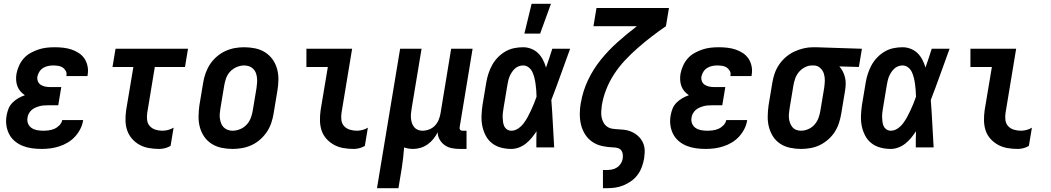

<svg xmlns="http://www.w3.org/2000/svg" viewBox="-20 -777 5540 1012"><path d="M200 8Q173 8 148 4.5Q123 1 100 -8Q77 -17 58 -33Q39 -49 28 -70.5Q17 -92 13.5 -117.5Q10 -143 15 -169Q18 -187 25 -204.5Q32 -222 46 -236Q60 -250 76.5 -259.5Q93 -269 111 -275Q98 -284 87.5 -296Q77 -308 71.5 -323Q66 -338 65 -355Q64 -372 67 -389Q71 -410 80.5 -431Q90 -452 105 -469Q120 -486 140.5 -497.5Q161 -509 182 -516Q203 -523 224.5 -525.5Q246 -528 268 -528Q291 -528 313.5 -525.5Q336 -523 357 -516Q378 -509 396 -497Q414 -485 425.5 -467.5Q437 -450 441.5 -428Q446 -406 442 -383L441 -376H330V-378Q333 -392 326.5 -403.5Q320 -415 310 -421.5Q300 -428 286.5 -430Q273 -432 260 -432Q246 -432 232.5 -429Q219 -426 207 -418.5Q195 -411 187.5 -399Q180 -387 177 -373Q175 -360 180 -348Q185 -336 195.5 -329.5Q206 -323 219 -320.5Q232 -318 246 -318H303L287 -222H230Q219 -222 208.5 -221Q198 -220 187 -217Q176 -214 165 -209Q154 -204 145.5 -196Q137 -188 131.5 -177.5Q126 -167 125 -157Q122 -140 128 -125.5Q134 -111 146.5 -102.5Q159 -94 175 -91Q191 -88 208 -88Q222 -88 237.5 -90Q253 -92 267.5 -98.5Q282 -105 293.5 -117Q305 -129 308 -144H419L418 -143Q415 -120 403.5 -97.5Q392 -75 375.5 -57Q359 -39 337.5 -26Q316 -13 292.5 -5.5Q269 2 246 5Q223 8 200 8Z M820 8Q792 8 765.5 3.5Q739 -1 716 -13.5Q693 -26 676 -45.5Q659 -65 650.5 -89.5Q642 -114 641.5 -141.5Q641 -169 645 -197L683 -424H573L589 -520H971L955 -424H796L756 -182Q753 -162 755.5 -143.5Q758 -125 770 -112Q782 -99 799.5 -93.5Q817 -88 836 -88Q851 -88 866 -92Q881 -96 895 -104L879 -8Q865 0 850 4Q835 8 820 8Z M1206 8Q1176 8 1147.5 2Q1119 -4 1095.5 -19Q1072 -34 1056.5 -56.5Q1041 -79 1033.5 -106.5Q1026 -134 1026.5 -163.5Q1027 -193 1031 -222L1051 -342Q1055 -367 1064 -392Q1073 -417 1087.5 -439Q1102 -461 1123 -479Q1144 -497 1168 -508Q1192 -519 1217 -523.5Q1242 -528 1267 -528Q1297 -528 1325.5 -522Q1354 -516 1377.5 -501Q1401 -486 1417 -463.5Q1433 -441 1440.5 -413.5Q1448 -386 1447.5 -356.5Q1447 -327 1442 -298L1422 -178Q1418 -153 1409.5 -128Q1401 -103 1386 -81Q1371 -59 1350.5 -41Q1330 -23 1306 -12Q1282 -1 1256.5 3.5Q1231 8 1206 8ZM1206 -88Q1225 -88 1245 -96Q1265 -104 1279.5 -119.5Q1294 -135 1301.5 -154.5Q1309 -174 1312 -193L1332 -313Q1334 -327 1335 -340.5Q1336 -354 1334.5 -367.5Q1333 -381 1328.5 -393Q1324 -405 1315 -414Q1306 -423 1293.5 -427.5Q1281 -432 1267 -432Q1248 -432 1228.5 -424Q1209 -416 1194 -400.5Q1179 -385 1172 -365.5Q1165 -346 1162 -327L1142 -207Q1140 -193 1138.5 -179.5Q1137 -166 1139 -152.5Q1141 -139 1145.5 -127Q1150 -115 1159 -106Q1168 -97 1180 -92.5Q1192 -88 1206 -88Z M1845 8Q1817 8 1790.5 3.5Q1764 -1 1741 -13.5Q1718 -26 1700.5 -45.5Q1683 -65 1675 -89.5Q1667 -114 1666.5 -141.5Q1666 -169 1670 -197L1708 -424H1595V-520H1836L1780 -182Q1777 -162 1779.5 -143.5Q1782 -125 1794 -112Q1806 -99 1824 -93.5Q1842 -88 1861 -88Q1875 -88 1890.5 -92Q1906 -96 1919 -104L1903 -8Q1890 0 1874.5 4Q1859 8 1845 8Z M1967 215 2089 -520H2202L2150 -207Q2148 -194 2146.5 -180.5Q2145 -167 2146 -154Q2147 -141 2151 -129Q2155 -117 2162.5 -107.5Q2170 -98 2181.5 -93Q2193 -88 2206 -88Q2224 -88 2241.5 -94.5Q2259 -101 2272 -114.5Q2285 -128 2292 -145Q2299 -162 2302 -180L2358 -520H2471L2403 -108Q2402 -104 2402.5 -100Q2403 -96 2405.5 -93Q2408 -90 2411.5 -89Q2415 -88 2419 -88H2439V8H2403Q2382 8 2361.5 4Q2341 0 2324.5 -11.5Q2308 -23 2297.5 -41Q2287 -59 2287 -80Q2278 -62 2265 -45.5Q2252 -29 2234.5 -16.5Q2217 -4 2197 2Q2177 8 2158 8Q2145 8 2133 6Q2121 4 2110 0Q2108 27 2105 54Q2102 81 2098 107L2080 215Z M2675 8Q2647 8 2620.5 1Q2594 -6 2573.5 -22Q2553 -38 2540.5 -61.5Q2528 -85 2522.5 -111.5Q2517 -138 2518 -166Q2519 -194 2523 -222L2543 -342Q2547 -366 2554.5 -389Q2562 -412 2574 -434Q2586 -456 2604 -474.5Q2622 -493 2643.5 -505.5Q2665 -518 2689 -523Q2713 -528 2737 -528Q2760 -528 2781 -519.5Q2802 -511 2817 -496Q2832 -481 2842 -461.5Q2852 -442 2858 -421Q2867 -446 2875 -470.5Q2883 -495 2891 -520H2985Q2960 -452 2936 -384.5Q2912 -317 2886 -250Q2891 -187 2894 -124.5Q2897 -62 2901 0H2807Q2807 -21 2807 -42.5Q2807 -64 2808 -85Q2796 -67 2782.5 -50.5Q2769 -34 2752 -20.5Q2735 -7 2715 0.5Q2695 8 2675 8ZM2675 -88Q2694 -88 2711 -99.5Q2728 -111 2740 -127Q2752 -143 2761.5 -160.5Q2771 -178 2779 -195.5Q2787 -213 2794.5 -231Q2802 -249 2808 -267Q2808 -284 2806.5 -300.5Q2805 -317 2803 -333.5Q2801 -350 2797 -366Q2793 -382 2786.5 -396.5Q2780 -411 2767 -421.5Q2754 -432 2737 -432Q2725 -432 2713.5 -427.5Q2702 -423 2693 -414.5Q2684 -406 2677 -395Q2670 -384 2665.5 -373Q2661 -362 2658.5 -350Q2656 -338 2654 -327L2634 -207Q2632 -194 2630.5 -182Q2629 -170 2629.5 -157.5Q2630 -145 2631.5 -133.5Q2633 -122 2638 -111.5Q2643 -101 2653 -94.5Q2663 -88 2675 -88ZM2744 -600 2782 -757H2884L2827 -600Z M3158 215V119H3178Q3192 119 3205.5 116.5Q3219 114 3231.5 106Q3244 98 3252 85.5Q3260 73 3262 60Q3264 48 3262.5 36Q3261 24 3254.5 15.5Q3248 7 3236.5 3.5Q3225 0 3213 0Q3183 -1 3155 -7Q3127 -13 3104 -28Q3081 -43 3065.5 -66.5Q3050 -90 3043 -117.5Q3036 -145 3036 -174.5Q3036 -204 3041 -234L3042 -237Q3052 -297 3079.5 -355Q3107 -413 3147.5 -463Q3188 -513 3237 -556.5Q3286 -600 3337 -639H3108L3124 -735H3506L3490 -639Q3452 -613 3415 -584.5Q3378 -556 3342.5 -525Q3307 -494 3275 -460Q3243 -426 3217.5 -387Q3192 -348 3175.5 -306Q3159 -264 3152 -221Q3150 -205 3149 -189Q3148 -173 3151 -158.5Q3154 -144 3161 -131Q3168 -118 3180 -109.5Q3192 -101 3208 -98.5Q3224 -96 3239 -95.5Q3254 -95 3270 -93Q3286 -91 3300 -86Q3314 -81 3326.5 -73Q3339 -65 3349 -54.5Q3359 -44 3366 -31Q3373 -18 3376 -3Q3379 12 3378 28Q3377 44 3375 59Q3371 81 3363 103Q3355 125 3341 144Q3327 163 3307.5 177Q3288 191 3266 200Q3244 209 3222 212Q3200 215 3178 215Z M3700 8Q3673 8 3648 4.5Q3623 1 3600 -8Q3577 -17 3558 -33Q3539 -49 3528 -70.5Q3517 -92 3513.5 -117.5Q3510 -143 3515 -169Q3518 -187 3525 -204.5Q3532 -222 3546 -236Q3560 -250 3576.5 -259.5Q3593 -269 3611 -275Q3598 -284 3587.5 -296Q3577 -308 3571.5 -323Q3566 -338 3565 -355Q3564 -372 3567 -389Q3571 -410 3580.5 -431Q3590 -452 3605 -469Q3620 -486 3640.5 -497.5Q3661 -509 3682 -516Q3703 -523 3724.5 -525.5Q3746 -528 3768 -528Q3791 -528 3813.5 -525.5Q3836 -523 3857 -516Q3878 -509 3896 -497Q3914 -485 3925.5 -467.5Q3937 -450 3941.5 -428Q3946 -406 3942 -383L3941 -376H3830V-378Q3833 -392 3826.5 -403.5Q3820 -415 3810 -421.5Q3800 -428 3786.5 -430Q3773 -432 3760 -432Q3746 -432 3732.5 -429Q3719 -426 3707 -418.5Q3695 -411 3687.5 -399Q3680 -387 3677 -373Q3675 -360 3680 -348Q3685 -336 3695.5 -329.5Q3706 -323 3719 -320.5Q3732 -318 3746 -318H3803L3787 -222H3730Q3719 -222 3708.5 -221Q3698 -220 3687 -217Q3676 -214 3665 -209Q3654 -204 3645.5 -196Q3637 -188 3631.5 -177.5Q3626 -167 3625 -157Q3622 -140 3628 -125.5Q3634 -111 3646.5 -102.5Q3659 -94 3675 -91Q3691 -88 3708 -88Q3722 -88 3737.5 -90Q3753 -92 3767.5 -98.5Q3782 -105 3793.5 -117Q3805 -129 3808 -144H3919L3918 -143Q3915 -120 3903.5 -97.5Q3892 -75 3875.5 -57Q3859 -39 3837.5 -26Q3816 -13 3792.5 -5.5Q3769 2 3746 5Q3723 8 3700 8Z M4202 8Q4173 8 4144.5 2Q4116 -4 4093 -19Q4070 -34 4055 -57Q4040 -80 4033 -107Q4026 -134 4026.5 -163.5Q4027 -193 4031 -222L4051 -342Q4055 -367 4063.5 -391Q4072 -415 4087 -437Q4102 -459 4122.5 -476.5Q4143 -494 4166.5 -505Q4190 -516 4215 -522Q4240 -528 4265 -528H4281L4523 -520L4507 -424L4404 -427Q4415 -415 4422.5 -400Q4430 -385 4434 -368.5Q4438 -352 4437.5 -334Q4437 -316 4434 -298L4414 -178Q4410 -153 4402 -128.5Q4394 -104 4380 -82Q4366 -60 4345.5 -42Q4325 -24 4301.5 -12.5Q4278 -1 4252.5 3.5Q4227 8 4202 8ZM4202 -88Q4221 -88 4240.5 -96.5Q4260 -105 4273.5 -120.5Q4287 -136 4294 -155Q4301 -174 4304 -193L4324 -313Q4327 -333 4327.5 -352Q4328 -371 4322.5 -388.5Q4317 -406 4303.5 -418.5Q4290 -431 4271 -432H4259Q4241 -432 4222.5 -422.5Q4204 -413 4191 -397.5Q4178 -382 4171.5 -363.5Q4165 -345 4162 -327L4142 -207Q4140 -193 4138.5 -179.5Q4137 -166 4138.5 -153Q4140 -140 4144.5 -128Q4149 -116 4157 -106.5Q4165 -97 4177 -92.5Q4189 -88 4202 -88Z M4675 8Q4647 8 4620.5 1Q4594 -6 4573.5 -22Q4553 -38 4540.5 -61.5Q4528 -85 4522.5 -111.5Q4517 -138 4518 -166Q4519 -194 4523 -222L4543 -342Q4547 -366 4554.5 -389Q4562 -412 4574 -434Q4586 -456 4604 -474.5Q4622 -493 4643.5 -505.5Q4665 -518 4689 -523Q4713 -528 4737 -528Q4760 -528 4781 -519.5Q4802 -511 4817 -496Q4832 -481 4842 -461.5Q4852 -442 4858 -421Q4867 -446 4875 -470.5Q4883 -495 4891 -520H4985Q4960 -452 4936 -384.5Q4912 -317 4886 -250Q4891 -187 4894 -124.5Q4897 -62 4901 0H4807Q4807 -21 4807 -42.5Q4807 -64 4808 -85Q4796 -67 4782.5 -50.5Q4769 -34 4752 -20.5Q4735 -7 4715 0.5Q4695 8 4675 8ZM4675 -88Q4694 -88 4711 -99.5Q4728 -111 4740 -127Q4752 -143 4761.5 -160.5Q4771 -178 4779 -195.5Q4787 -213 4794.5 -231Q4802 -249 4808 -267Q4808 -284 4806.5 -300.5Q4805 -317 4803 -333.5Q4801 -350 4797 -366Q4793 -382 4786.5 -396.5Q4780 -411 4767 -421.5Q4754 -432 4737 -432Q4725 -432 4713.5 -427.5Q4702 -423 4693 -414.5Q4684 -406 4677 -395Q4670 -384 4665.5 -373Q4661 -362 4658.5 -350Q4656 -338 4654 -327L4634 -207Q4632 -194 4630.5 -182Q4629 -170 4629.5 -157.5Q4630 -145 4631.5 -133.5Q4633 -122 4638 -111.5Q4643 -101 4653 -94.5Q4663 -88 4675 -88Z M5345 8Q5317 8 5290.5 3.5Q5264 -1 5241 -13.5Q5218 -26 5200.5 -45.5Q5183 -65 5175 -89.5Q5167 -114 5166.5 -141.5Q5166 -169 5170 -197L5208 -424H5095V-520H5336L5280 -182Q5277 -162 5279.5 -143.5Q5282 -125 5294 -112Q5306 -99 5324 -93.5Q5342 -88 5361 -88Q5375 -88 5390.5 -92Q5406 -96 5419 -104L5403 -8Q5390 0 5374.5 4Q5359 8 5345 8Z"/></svg>

Font: Iosevka Oblique
Style: Bold
Weight: 700
Italic angle: -9°
Monospace: yes
Designer: Belleve Invis
Foundry: Belleve Invis
Version: Version 32.5.0; ttfautohint (v1.8.4)